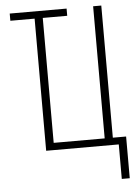

<svg xmlns="http://www.w3.org/2000/svg" viewBox="-60 -781 721 1009"><g transform="rotate(-5 300.0 -276.5)"><path d="M583 182H541V0H158V-697H30V-735H330V-697H201V-38H470V-735H513V-38H583Z"/></g></svg>

Font: Zed Sans Extralight Extended
Style: Regular
Weight: 200
Width: 7
Designer: Belleve Invis
Foundry: Belleve Invis
Version: Version 1.0.0; ttfautohint (v1.8.4)